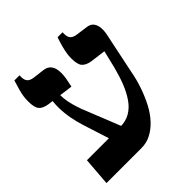

<svg xmlns="http://www.w3.org/2000/svg" viewBox="-177 -775 902 902"><g transform="rotate(-45 274.5 -323.5)"><path d="M20 0 31 -141H251Q290 -141 318 -157.5Q346 -174 366.5 -203.5Q387 -233 402.5 -272Q418 -311 430 -358L451 -445L374 -455Q344 -460 330.5 -475.5Q317 -491 317 -531Q317 -547 319.5 -562.5Q322 -578 327 -598Q332 -618 342 -647H375V-635Q375 -615 384.5 -605Q394 -595 414 -592L472 -584Q491 -582 502 -571Q513 -560 516.5 -540.5Q520 -521 515 -494L472 -288Q464 -243 449 -200Q434 -157 415 -121Q396 -85 371 -58Q346 -31 316.5 -15.5Q287 0 252 0ZM193 -91 136 -269Q125 -303 118.5 -338.5Q112 -374 111.5 -409.5Q111 -445 118 -475L160 -472Q157 -448 159.5 -424Q162 -400 168.5 -376.5Q175 -353 183 -331L268 -118ZM224 -437 88 -455Q57 -460 44 -475.5Q31 -491 31 -531Q31 -547 33 -562.5Q35 -578 40.5 -598Q46 -618 55 -647H89V-635Q89 -616 98 -605.5Q107 -595 128 -592L185 -585Q211 -582 223.5 -564.5Q236 -547 236 -516Q236 -499 233 -481.5Q230 -464 224 -437Z"/></g></svg>

Font: Noto Serif Hebrew SemiBold
Style: Regular
Weight: 600
Version: Version 2.003